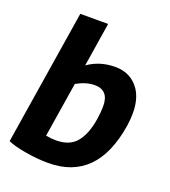

<svg xmlns="http://www.w3.org/2000/svg" viewBox="-131 -797 802 907"><g transform="rotate(20 269.5 -344.0)"><path d="M222 -480Q281 -522 359.5 -522Q438 -522 481 -460Q511 -415 511 -345Q511 -315 506 -281Q460 13 215 13Q160 13 99 2.5Q38 -8 9 -22L117 -701H257ZM213 -100Q282 -100 316 -142Q350 -184 362 -260Q368 -297 368 -328Q368 -408 297 -408Q254 -408 206 -381L162 -105Q189 -100 213 -100Z"/></g></svg>

Font: Rambla
Style: Bold Italic
Weight: 700
Italic angle: -12°
Designer: Martin Sommaruga
Foundry: Martin Sommaruga
Version: Version 1.001